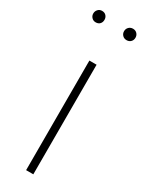

<svg xmlns="http://www.w3.org/2000/svg" viewBox="-194 -756 604 789"><g transform="rotate(30 108.5 -361.5)"><path d="M35.2 -723.1Q47.4 -723.1 54.7 -715.3Q62 -707.5 62 -695.8Q62 -684.1 54.9 -676.5Q47.9 -668.9 35.2 -668.9Q23.9 -668.9 16.4 -676.8Q8.8 -684.6 8.8 -695.8Q8.8 -707 16.4 -715.1Q23.9 -723.1 35.2 -723.1ZM182.1 -668.9Q169.9 -668.9 162.4 -676.8Q154.8 -684.6 154.8 -695.8Q154.8 -707.5 162.6 -715.3Q170.4 -723.1 182.1 -723.1Q193.8 -723.1 201.4 -715.3Q209 -707.5 209 -695.8Q209 -684.1 201.4 -676.5Q193.8 -668.9 182.1 -668.9ZM126 -520V0H91.8V-520Z"/></g></svg>

Font: Fira Sans Compressed UltraLight
Style: Regular
Weight: 200
Width: 1
Designer: Carrois Corporate & Edenspiekermann AG
Foundry: Carrois Corporate GbR & Edenspiekermann AG
Version: Version 4.203;PS 004.203;hotconv 1.0.88;makeotf.lib2.5.64775